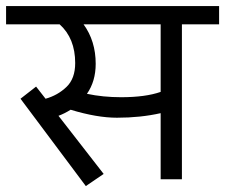

<svg xmlns="http://www.w3.org/2000/svg" viewBox="-50 -590 741 632"><path d="M548.8 -510V0H478.8V-217.5Q412.5 -202.5 335 -202.5Q268.8 -202.5 182.5 -228.8Q162.5 -216.2 142.5 -208.8L291.2 -17.5L232.5 22.5L17.5 -265L68.8 -305L100 -265Q140 -276.2 168.8 -303.8Q197.5 -331.2 197.5 -382.5Q197.5 -463.8 146.2 -510H-30V-570H671.2V-510ZM225 -510Q265 -455 265 -380Q265 -322.5 236.2 -281.2Q288.8 -270 348.8 -270Q428.8 -270 478.8 -287.5V-510Z"/></svg>

Font: Cambay
Style: Regular
Weight: 400
Designer: Pooja Saxena
Foundry: Pooja Saxena
Version: Version 1.181;PS 001.181;hotconv 1.0.70;makeotf.lib2.5.58329